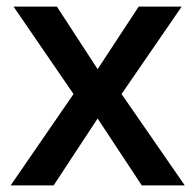

<svg xmlns="http://www.w3.org/2000/svg" viewBox="-20 -560 591 580"><path d="M202.1 -275.9 21 -540H151.9L274.9 -351.1L398.9 -540H528.8L347.2 -275.9L538.1 0H408.2L274.9 -202.1L142.1 0H12.2Z"/></svg>

Font: f2_56222          
Style: Regular
Weight: 600
Foundry: Ascender Corporation
Version: Version 1.10